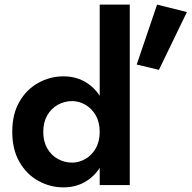

<svg xmlns="http://www.w3.org/2000/svg" viewBox="-20 -800 828 830"><path d="M411 -780V0H541V-780ZM33 -230Q33 -154 64 -100Q95 -46 146 -18Q197 10 254 10Q312 10 356.5 -19Q401 -48 426.5 -102Q452 -156 452 -230Q452 -305 426.5 -358.5Q401 -412 356.5 -441Q312 -470 254 -470Q197 -470 146 -442Q95 -414 64 -360.5Q33 -307 33 -230ZM167 -230Q167 -271 184 -301Q201 -331 230 -347Q259 -363 292 -363Q321 -363 348.5 -347.5Q376 -332 393.5 -302Q411 -272 411 -230Q411 -188 393.5 -158Q376 -128 348.5 -112.5Q321 -97 292 -97Q259 -97 230 -113Q201 -129 184 -159Q167 -189 167 -230ZM659 -780 571 -521 667 -498 788 -748Z"/></svg>

Font: Jost SemiBold
Style: Regular
Weight: 600
Version: Version 3.710